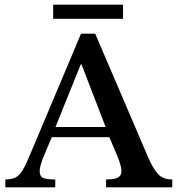

<svg xmlns="http://www.w3.org/2000/svg" viewBox="-20 -807 768 827"><path d="M218 0H3V-34Q30 -34 47 -42.5Q64 -51 79 -76.5Q94 -102 115 -154L329 -662H390L620 -125Q642 -76 663 -55Q684 -34 722 -34V0H437V-34Q451 -34 466.5 -36Q482 -38 492.5 -45.5Q503 -53 503 -70Q503 -93 485 -136L451 -216H203L163 -121Q159 -109 155 -95.5Q151 -82 151 -69Q151 -47 166.5 -40.5Q182 -34 218 -34ZM219 -260H435L331 -530H328ZM510 -726H209V-787H510Z"/></svg>

Font: STIX Two Text Medium
Style: Regular
Weight: 500
Designer: Ross Mills, John Hudson & Paul Hanslow, Tiro Typeworks Ltd; with prior portions MicroPress Inc., and Coen Hoffman.
Foundry: Tiro Typeworks Ltd
Version: Version 2.13 b171